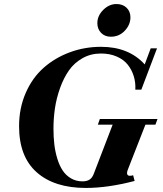

<svg xmlns="http://www.w3.org/2000/svg" viewBox="-20 -905 794 938"><path d="M521.5 -725.6Q492.2 -725.6 473.9 -744.4Q455.6 -763.2 455.6 -792Q455.6 -828.1 484.4 -856.7Q513.2 -885.3 548.8 -885.3Q579.6 -885.3 598.4 -867.2Q617.2 -849.1 617.2 -820.3Q617.2 -784.2 589.6 -754.9Q562 -725.6 521.5 -725.6ZM399.4 13.2Q245.6 13.2 159.4 -63.2Q73.2 -139.6 73.2 -288.1Q73.2 -377 105.7 -451.2Q138.2 -525.4 193.4 -574Q248.5 -622.6 320.8 -649.4Q393.1 -676.3 473.6 -676.3Q608.9 -676.3 687 -590.3L716.3 -668.9H747.1L670.4 -466.8H641.1Q643.1 -501.5 633.5 -532.7Q624 -564 604 -589.1Q584 -614.3 550 -628.9Q516.1 -643.6 473.1 -643.6Q423.3 -643.6 382.8 -620.6Q342.3 -597.7 316.7 -560.8Q291 -523.9 273.4 -474.9Q255.9 -425.8 248.5 -376.5Q241.2 -327.1 241.2 -276.4Q241.2 -235.8 245.4 -200Q249.5 -164.1 259.8 -130.4Q270 -96.7 285.9 -72.5Q301.8 -48.3 326.7 -33.7Q351.6 -19 382.8 -19Q404.3 -19 417.5 -27.6Q430.7 -36.1 438 -55.7L530.3 -295.9H458L467.8 -323.7H749.5L739.3 -295.9H690.4L606 -80.1Q597.2 -59.6 602.8 -51Q608.4 -42.5 630.4 -48.8L637.7 -21Q507.3 13.2 399.4 13.2Z"/></svg>

Font: Elstob 18pt ExtraBold
Style: Italic
Weight: 800
Italic angle: -20°
Designer: Peter S. Baker
Version: Version 1.015